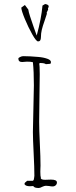

<svg xmlns="http://www.w3.org/2000/svg" viewBox="-20 -940 382 960"><path d="M163.6 -762.2Q159.2 -773.9 148.2 -805.2Q137.2 -836.4 130.4 -857.9Q122.6 -881.8 121.6 -892.1L104.5 -915L86.4 -901.9Q86.9 -887.2 104.2 -845.2Q121.6 -803.2 141.4 -768.1Q161.1 -732.9 170.4 -732.9Q184.6 -732.9 184.6 -753.9Q184.6 -772.5 189 -791Q193.4 -809.6 202.6 -835Q210 -856.9 214.4 -871.1L213.4 -877L220.7 -892.1L219.7 -897Q223.6 -905.8 223.6 -908.2Q223.6 -917 205.6 -919.9L192.4 -912.1Q187 -849.1 163.6 -762.2ZM173.8 0Q180.2 0 190.9 -5.9Q202.6 -11.2 209.5 -11.2Q215.3 -11.2 226.1 -9.8Q235.8 -7.8 242.7 -7.8Q252 -7.8 258.3 -13.4Q264.6 -19 264.6 -27.8Q264.6 -42 234.9 -42Q226.6 -42 220.2 -41.5Q213.9 -41 205.6 -41Q183.6 -41 183.6 -50.8L184.6 -53.2Q181.6 -57.6 181.6 -81.1Q181.6 -91.8 182.1 -99.1L182.6 -111.8Q182.6 -153.3 179.2 -221.7Q175.8 -289.6 175.8 -331.1Q175.8 -370.6 177.2 -450.2Q178.7 -529.3 178.7 -568.8Q178.7 -613.3 175.8 -622.1L180.7 -625Q201.7 -625 209.5 -619.1L232.4 -621.1Q234.9 -627 234.9 -628.9Q234.9 -639.6 217.3 -646Q197.3 -653.3 171.4 -655.3Q128.4 -659.2 95.7 -659.2Q89.4 -659.2 80.6 -655Q71.8 -650.9 71.8 -647Q71.8 -629.9 90.8 -629.9L103 -630.9L114.7 -631.8Q135.3 -631.8 144.5 -628.9Q149.4 -583.5 149.4 -513.2Q149.4 -483.4 147 -397Q144.5 -310.1 144.5 -279.8Q144.5 -247.6 148.4 -170.4Q151.9 -102.5 151.9 -61Q151.9 -57.6 150.4 -49.3Q148.4 -42 148.4 -40L144.5 -36.1H115.7L109.9 -30.8Q105.5 -27.8 104 -25.4Q102.5 -22.9 102.5 -19Q108.4 -8.8 129.9 -8.8Q134.3 -8.8 138.2 -9.3Q141.6 -9.8 146.5 -9.8Q150.4 0 173.8 0Z"/></svg>

Font: Amatica SC
Style: Regular
Weight: 400
Designer: Vernon Adams, Ben Nathan
Foundry: newtypography
Version: Version 2.001